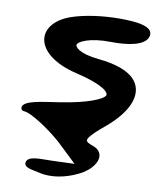

<svg xmlns="http://www.w3.org/2000/svg" viewBox="-121 -927 1121 1387"><g transform="rotate(10 439.5 -234.0)"><path d="M611 276C659 235 692 175 655 130C645 117 628 108 606 100C556 82 555 72 570 48C585 26 623 -11 687 -63C847 -201 894 -341 803 -432C755 -479 666 -510 547 -522C393 -537 363 -583 368 -599C375 -619 448 -663 612 -660C730 -658 862 -677 878 -751C894 -827 757 -837 642 -837C527 -837 393 -821 289 -785C172 -743 115 -664 133 -585C152 -504 245 -431 403 -394C608 -346 654 -294 642 -272C628 -245 528 -198 317 -166C194 -147 54 -133 55 -81C56 -56 81 -58 87 -57C128 -52 256 25 361 118L503 253L338 259C259 262 162 252 153 303C146 344 211 348 262 360C353 383 460 359 540 320C553 314 567 307 578 300Z"/></g></svg>

Font: Venom Sans
Style: BdObl
Weight: 700
Version: Version 1.001